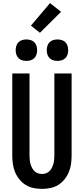

<svg xmlns="http://www.w3.org/2000/svg" viewBox="-20 -1208 540 1236"><path d="M250 8Q223 8 196 2.5Q169 -3 146 -17Q123 -31 105.5 -52.5Q88 -74 77.5 -99Q67 -124 63 -151Q59 -178 59 -205V-735H170V-205Q170 -192 171.5 -178.5Q173 -165 176.5 -152.5Q180 -140 186 -128Q192 -116 201.5 -106.5Q211 -97 224 -92.5Q237 -88 250 -88Q263 -88 276 -92.5Q289 -97 298.5 -106.5Q308 -116 314 -128Q320 -140 323.5 -152.5Q327 -165 328.5 -178.5Q330 -192 330 -205V-735H441V-205Q441 -178 437 -151Q433 -124 422.5 -99Q412 -74 394.5 -52.5Q377 -31 354 -17Q331 -3 304 2.5Q277 8 250 8ZM350 -816Q336 -816 322.5 -820Q309 -824 299 -834Q289 -844 285 -857.5Q281 -871 281 -885Q281 -899 285 -912.5Q289 -926 299 -936Q309 -946 322.5 -950Q336 -954 350 -954Q364 -954 377.5 -950Q391 -946 401 -936Q411 -926 415 -912.5Q419 -899 419 -885Q419 -871 415 -857.5Q411 -844 401 -834Q391 -824 377.5 -820Q364 -816 350 -816ZM150 -816Q136 -816 122.5 -820Q109 -824 99 -834Q89 -844 85 -857.5Q81 -871 81 -885Q81 -899 85 -912.5Q89 -926 99 -936Q109 -946 122.5 -950Q136 -954 150 -954Q164 -954 177.5 -950Q191 -946 201 -936Q211 -926 215 -912.5Q219 -899 219 -885Q219 -871 215 -857.5Q211 -844 201 -834Q191 -824 177.5 -820Q164 -816 150 -816ZM237 -997 179 -1043 302 -1188 373 -1132Z"/></svg>

Font: Iosevka Term
Style: Bold
Weight: 700
Monospace: yes
Designer: Belleve Invis
Foundry: Belleve Invis
Version: Version 30.0.1